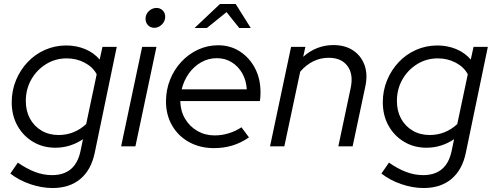

<svg xmlns="http://www.w3.org/2000/svg" viewBox="-20 -737 2489 967"><path d="M245 210Q190 210 132.5 190.5Q75 171 32 137L70 82Q114 113 156.5 129Q199 145 242 145Q359 145 385 26L398 -36Q334 7 259 7Q196 7 146 -23Q96 -53 67.5 -104.5Q39 -156 39 -222Q39 -281 60.5 -333Q82 -385 119.5 -424.5Q157 -464 207 -486Q257 -508 314 -508Q364 -508 408 -490Q452 -472 482 -437L496 -501H568L457 33Q439 119 384.5 164.5Q330 210 245 210ZM275 -57Q354 -57 414 -112L467 -363Q447 -400 406 -421.5Q365 -443 316 -443Q259 -443 212 -414Q165 -385 137.5 -336.5Q110 -288 110 -228Q110 -178 131 -139.5Q152 -101 189.5 -79Q227 -57 275 -57Z M590 0 696 -501H768L662 0ZM757 -597Q738 -597 725.5 -610Q713 -623 713 -642Q713 -657 720.5 -669.5Q728 -682 741 -689.5Q754 -697 768 -697Q787 -697 799.5 -684.5Q812 -672 812 -653Q812 -638 804.5 -625.5Q797 -613 784.5 -605Q772 -597 757 -597Z M1058 9Q988 9 933 -21Q878 -51 847 -104.5Q816 -158 816 -226Q816 -284 836.5 -335.5Q857 -387 893.5 -426Q930 -465 977.5 -487Q1025 -509 1079 -509Q1140 -509 1188 -478Q1236 -447 1264 -394Q1292 -341 1292 -273Q1292 -263 1291.5 -251.5Q1291 -240 1289 -228H888Q889 -178 912 -139Q935 -100 974 -77.5Q1013 -55 1061 -55Q1098 -55 1133 -66Q1168 -77 1196 -96L1234 -45Q1193 -17 1150 -4Q1107 9 1058 9ZM895 -287H1223Q1220 -333 1200 -368Q1180 -403 1147 -423.5Q1114 -444 1072 -444Q1030 -444 993.5 -423.5Q957 -403 931.5 -367.5Q906 -332 895 -287ZM960 -596 1088 -717H1167L1243 -596H1185L1121 -676L1022 -596Z M1340 0 1446 -501H1518L1507 -451Q1574 -510 1659 -510Q1718 -510 1758.5 -483Q1799 -456 1816 -409Q1833 -362 1820 -302L1756 0H1684L1746 -293Q1761 -362 1730.5 -404Q1700 -446 1635 -446Q1594 -446 1557.5 -428Q1521 -410 1492 -376L1412 0Z M2114 210Q2059 210 2001.5 190.5Q1944 171 1901 137L1939 82Q1983 113 2025.5 129Q2068 145 2111 145Q2228 145 2254 26L2267 -36Q2203 7 2128 7Q2065 7 2015 -23Q1965 -53 1936.5 -104.5Q1908 -156 1908 -222Q1908 -281 1929.5 -333Q1951 -385 1988.5 -424.5Q2026 -464 2076 -486Q2126 -508 2183 -508Q2233 -508 2277 -490Q2321 -472 2351 -437L2365 -501H2437L2326 33Q2308 119 2253.5 164.5Q2199 210 2114 210ZM2144 -57Q2223 -57 2283 -112L2336 -363Q2316 -400 2275 -421.5Q2234 -443 2185 -443Q2128 -443 2081 -414Q2034 -385 2006.5 -336.5Q1979 -288 1979 -228Q1979 -178 2000 -139.5Q2021 -101 2058.5 -79Q2096 -57 2144 -57Z"/></svg>

Font: Red Hat Display VF
Style: Italic
Weight: 300
Italic angle: -12°
Designer: Pentagram, MCKL
Foundry: Pentagram, MCKL
Version: Version 1.023